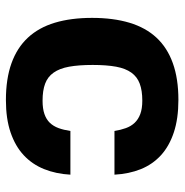

<svg xmlns="http://www.w3.org/2000/svg" viewBox="-8 -585 603 627"><g transform="rotate(90 293.5 -271.5)"><path d="M38.4 -270.6Q38.4 -339.8 54.2 -392.6Q70 -445.3 102.8 -480.8Q135.7 -516.3 186.3 -534.4Q236.9 -552.6 306.1 -552.6Q367.5 -552.6 412.5 -537.6Q457.4 -522.7 487.2 -495.4Q517 -468 532.5 -429.5Q547.9 -391 550.4 -343.8H407.7Q404.5 -364 398.4 -380.9Q392.4 -397.7 381.2 -409.6Q370 -421.5 352.5 -428.1Q334.9 -434.7 308.6 -434.7Q275.6 -434.7 253.2 -426.3Q230.8 -418 217.2 -399Q203.5 -380 197.8 -349.1Q192.1 -318.2 192.1 -272.7Q192.1 -226.9 197.8 -195.7Q203.5 -164.4 217.2 -145.1Q230.8 -125.7 253.2 -117.4Q275.6 -109 308.6 -109Q334.9 -109 352.3 -115.1Q369.7 -121.1 380.9 -132.6Q392 -144.2 398.3 -161.2Q404.5 -178.3 407.7 -199.9H550.4Q547.9 -153.1 532.3 -114.2Q516.7 -75.3 487 -47.6Q457.4 -19.9 412.6 -4.6Q367.9 10.7 306.8 10.7Q237.2 10.7 186.6 -7.5Q136 -25.6 103 -61.1Q70 -96.6 54.2 -149.1Q38.4 -201.7 38.4 -270.6Z"/></g></svg>

Font: Cannonade
Style: Bold
Weight: 700
Designer: Rasmus Andersson
Foundry: rsms
Version: Version 3.012;git-f93a4a705